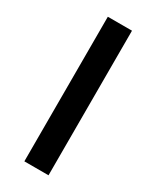

<svg xmlns="http://www.w3.org/2000/svg" viewBox="-187 -774 674 828"><g transform="rotate(30 150.0 -360.0)"><path d="M90 0V-720H210.3V0Z"/></g></svg>

Font: Manrope ExtraLight
Style: Regular
Weight: 200
Designer: Mikhail Sharanda
Foundry: Mikhail Sharanda
Version: Version 4.505